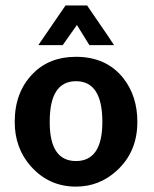

<svg xmlns="http://www.w3.org/2000/svg" viewBox="-20 -675 568 707"><path d="M259.8 -465.8Q371.6 -465.8 434.1 -387.2Q485.8 -321.3 485.8 -226.1Q485.8 -115.2 409.2 -45.9Q345.2 12.2 259.8 12.2Q160.6 12.2 94.2 -62Q34.2 -128.9 34.2 -226.1Q34.2 -335.9 101.1 -403.8Q161.6 -465.8 259.8 -465.8ZM259.8 -82Q356.9 -82 356.9 -226.1Q356.9 -376 259.8 -376Q162.6 -376 163.1 -226.1Q162.6 -82 259.8 -82ZM221.2 -654.8H300.8Q317.9 -629.9 338.9 -599.1Q381.8 -537.1 399.9 -508.8H309.1L263.2 -583L210.9 -508.8H121.1Z"/></svg>

Font: Tajawal
Style: Bold
Weight: 700
Designer: Boutros Fonts
Foundry: Created by Boutros International 2017
Version: Version 1.700